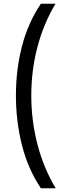

<svg xmlns="http://www.w3.org/2000/svg" viewBox="-20 -852 379 1037"><path d="M201 165Q132 63 99 -66.5Q66 -196 66 -336Q66 -477 99 -603.5Q132 -730 201 -832H280Q216 -726 182.5 -599.5Q149 -473 149 -336Q149 -200 182.5 -71.5Q216 57 281 165Z"/></svg>

Font: Noto Sans Gurmukhi SemiCondensed
Style: Regular
Weight: 400
Width: 4
Designer: Jelle Bosma - Monotype Design Team
Foundry: Monotype Imaging Inc.
Version: Version 2.004; ttfautohint (v1.8.4.7-5d5b)